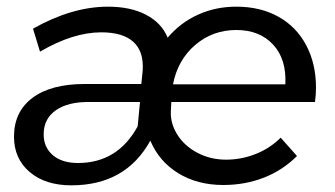

<svg xmlns="http://www.w3.org/2000/svg" viewBox="-20 -552 1005 576"><path d="M22 -142Q22 -217 77.5 -258.5Q133 -300 234 -300H404L408 -340Q412 -397 380.5 -426Q349 -455 284 -455Q199 -455 100 -397L79 -466Q196 -532 304 -532Q372 -532 418.5 -507.5Q465 -483 483 -439Q521 -484 574 -508Q627 -532 689 -532Q761 -532 815 -502Q869 -472 898.5 -416.5Q928 -361 928 -289Q928 -269 925 -246H494L493 -226Q489 -186 510.5 -150.5Q532 -115 571.5 -94Q611 -73 658 -73Q704 -73 747 -90Q790 -107 822 -139L871 -84Q828 -41 771.5 -19Q715 3 650 3Q572 3 514.5 -32.5Q457 -68 431 -130Q357 4 194 4Q116 4 69 -36Q22 -76 22 -142ZM836 -299Q840 -374 799.5 -418Q759 -462 689 -462Q618 -462 565.5 -417Q513 -372 499 -299ZM393 -173 400 -246H249Q185 -247 148 -221.5Q111 -196 111 -149Q111 -110 138.5 -86.5Q166 -63 214 -63Q333 -63 393 -173Z"/></svg>

Font: Gontserrat
Style: Italic
Weight: 400
Italic angle: -11.3°
Designer: Julieta Ulanovsky
Foundry: Julieta Ulanovsky
Version: Version 6.001